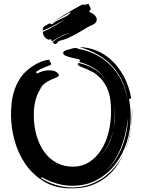

<svg xmlns="http://www.w3.org/2000/svg" viewBox="-20 -945 780 1046"><path d="M283 62Q327 76 373 76Q425 76 470 60Q515 44 552 16Q589 -12 617 -49Q637 -75 652 -105Q639 -77 622 -50Q598 -12 562.5 17Q527 46 481 63.5Q435 81 377 81H364Q281 81 220 44Q159 7 119 -50.5Q79 -108 59.5 -179Q40 -250 40 -319Q40 -348 43 -380.5Q46 -413 56 -446Q66 -479 84.5 -510.5Q103 -542 135 -568Q161 -589 191.5 -603.5Q222 -618 252 -620Q249 -618 249 -616Q249 -612 253.5 -607.5Q258 -603 258 -598V-596Q258 -592 253.5 -590Q249 -588 239 -584.5Q229 -581 213 -574Q197 -567 175 -553Q181 -547 181 -544Q200 -554 216 -558Q232 -562 246 -562Q275 -562 288 -552Q301 -542 301 -537Q301 -529 288.5 -524Q276 -519 259.5 -511.5Q243 -504 225 -491.5Q207 -479 197 -455Q181 -431 172.5 -395Q164 -359 164 -322Q164 -259 179 -207Q194 -155 221.5 -117Q249 -79 288.5 -58Q328 -37 378 -37Q426 -37 464.5 -61Q503 -85 530 -126.5Q557 -168 571 -222.5Q585 -277 585 -339Q585 -369 581.5 -398.5Q578 -428 567.5 -455Q557 -482 538.5 -506Q520 -530 490 -550Q452 -570 428 -578.5Q404 -587 404 -595Q404 -598 408 -602Q458 -591 498 -566Q535 -543 560 -506Q533 -547 499 -569Q462 -594 411 -608Q416 -613 416 -617Q416 -621 401.5 -624Q387 -627 370 -631Q353 -635 338.5 -641Q324 -647 324 -656Q324 -667 342 -672Q360 -677 386 -684Q393 -684 399.5 -682Q406 -680 411 -678Q460 -669 504.5 -646Q549 -623 584.5 -587Q620 -551 644 -501.5Q668 -452 675 -390Q670 -449 648.5 -497.5Q627 -546 592.5 -584Q558 -622 512 -648Q466 -674 414 -688Q460 -688 505.5 -669.5Q551 -651 589 -615.5Q627 -580 655 -528Q683 -476 695 -409Q693 -409 689 -407.5Q685 -406 683 -406Q692 -355 692 -307Q692 -237 670.5 -170Q649 -103 608.5 -50.5Q568 2 509 34.5Q450 67 374 67Q329 67 286 54Q243 41 206 19Q208 21 208 23Q208 25 203 25Q240 49 283 62ZM677 -296Q672 -257 662.5 -215.5Q653 -174 636.5 -134Q620 -94 595 -59Q570 -25 536 0Q570 -24 596 -57Q622 -91 639.5 -131Q657 -171 666.5 -215.5Q676 -260 678 -304Q677 -301 677 -296ZM597 -238Q589 -200 573 -164.5Q557 -129 532 -101Q558 -128 574 -163Q590 -198 597 -238ZM700 -326Q700 -309 698 -291Q697 -274 695 -256Q695 -273 697 -294Q699 -316 699 -342V-360Q700 -352 700 -343ZM597 -238Q602 -260 604.5 -282.5Q607 -305 607 -328Q607 -353 604 -379Q605 -368 605.5 -358Q606 -348 606 -337Q606 -286 597 -238ZM695 -250 686 -201Q681 -183 676 -165.5Q671 -148 664 -131Q675 -162 682.5 -193Q690 -224 695 -254ZM204 27Q204 26 203 25Q203 26 204 27ZM664 -131Q662 -127 661 -124Q662 -127 664 -131ZM653 -107Q655 -110 656 -113Q655 -110 653 -107ZM566 -498Q565 -500 563 -502Q564 -500 566 -498ZM661 -124Q659 -119 657 -114Q659 -119 661 -124ZM282 -705Q277 -705 273 -708.5Q269 -712 266 -716Q310 -750 362 -766Q336 -761 311 -747.5Q286 -734 263 -720Q261 -724 258.5 -727.5Q256 -731 253 -733L247 -728Q231 -732 222 -745.5Q213 -759 213 -771L217 -773Q243 -784 275.5 -803Q308 -822 336 -839Q306 -825 276.5 -808Q247 -791 212 -779Q212 -796 223.5 -803Q235 -810 251 -818L263 -812Q274 -823 287.5 -830Q301 -837 314.5 -843Q328 -849 340.5 -856Q353 -863 364 -875Q362 -875 362 -879Q339 -864 316 -852Q294 -840 270 -827Q307 -849 343 -872Q380 -895 428 -920Q431 -919 438 -919Q451 -919 462 -925Q464 -918 469 -910Q474 -902 474 -895Q474 -888 465 -887L470 -877Q483 -875 495 -863Q507 -851 507 -840Q507 -826 497.5 -818Q488 -810 471 -804Q457 -797 438.5 -785.5Q420 -774 398.5 -762Q377 -750 353.5 -739Q330 -728 305 -723Q299 -721 293 -713Q287 -705 282 -705Z"/></svg>

Font: Finger Paint
Style: Regular
Weight: 400
Designer: Ralph du Carrois
Foundry: Ralph du Carrois
Version: Version 1.002